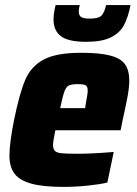

<svg xmlns="http://www.w3.org/2000/svg" viewBox="-20 -725 536 753"><path d="M17 -115Q17 -162 35 -254Q57 -361 79.5 -413Q102 -465 151.5 -491.5Q201 -518 298 -518Q372 -518 413 -507Q454 -496 470.5 -472.5Q487 -449 487 -409Q487 -383 480.5 -347.5Q474 -312 461 -254L453 -214H197Q188 -169 188 -158Q188 -141 195 -133.5Q202 -126 221 -124Q240 -122 285 -122Q340 -122 426 -129L401 -9Q372 -2 324 3Q276 8 230 8Q148 8 102 -5Q56 -18 36.5 -44.5Q17 -71 17 -115ZM314 -301 316 -316Q324 -358 324 -369Q324 -386 316 -390.5Q308 -395 285 -395Q260 -395 249.5 -389.5Q239 -384 232.5 -366Q226 -348 216 -301ZM190 -648Q190 -673 198 -705H293Q289 -693 289 -679Q289 -665 298 -658.5Q307 -652 332 -652Q367 -652 378.5 -664.5Q390 -677 396 -705H492Q482 -656 466 -626Q450 -596 415 -578.5Q380 -561 318 -561Q248 -561 219 -583Q190 -605 190 -648Z"/></svg>

Font: Saira Semi Condensed ExtraBold
Style: Italic
Weight: 800
Width: 4
Italic angle: -12°
Designer: Hector Gatti with collaboration of the Omnibus-Type team
Foundry: Omnibus-Type
Version: Version 1.001; ttfautohint (v1.8)